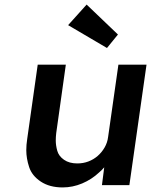

<svg xmlns="http://www.w3.org/2000/svg" viewBox="-20 -810 661 840"><path d="M254 10Q197 10 158.5 -15.5Q120 -41 107.5 -79Q95 -117 95 -153Q95 -176 99 -202L145 -527H268L226 -228Q224 -211 224 -195Q224 -174 230.5 -150.5Q237 -127 260 -111Q283 -95 318 -95Q344 -95 366.5 -103.5Q389 -112 407 -127.5Q425 -143 437.5 -164.5Q450 -186 453 -211L498 -527H621L546 0H426L436 -78Q426 -66 413 -55Q381 -25 339.5 -7.5Q298 10 254 10ZM448 -600 278 -700 359 -790 496 -659Z"/></svg>

Font: Lexend Med
Style: Italic
Weight: 500
Italic angle: -8.13011°
Designer: Bonnie Shaver-Troup, Thomas Jockin
Foundry: Lexend
Version: Version 1.007